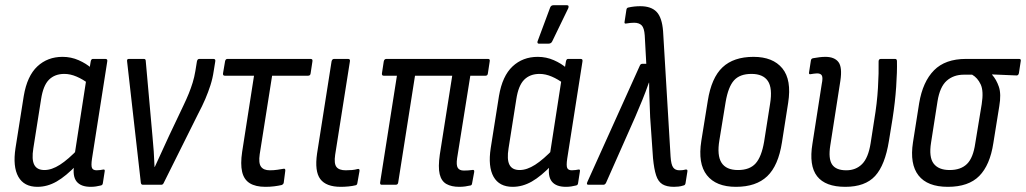

<svg xmlns="http://www.w3.org/2000/svg" viewBox="-20 -715 3970 743"><path d="M125 8Q73 8 51 -31Q29 -70 40 -142L72 -344Q85 -421 124.5 -458Q164 -495 222 -495Q255 -495 284.5 -482Q314 -469 334 -451L323 -391Q301 -408 276.5 -418.5Q252 -429 229 -429Q192 -429 169.5 -406.5Q147 -384 139 -331L109 -141Q102 -98 112.5 -77.5Q123 -57 152 -57Q180 -57 212 -77.5Q244 -98 284 -140L278 -78Q235 -33 199 -12.5Q163 8 125 8ZM331 8Q293 8 276.5 -12.5Q260 -33 267 -77L270 -98L268 -111L314 -408L324 -435L331 -477Q333 -487 339 -487H388Q397 -487 395 -477L336 -101Q332 -74 336 -65Q340 -56 354 -56Q361 -56 368 -57Q375 -58 380 -59Q387 -60 385 -51L378 -6Q377 2 369 3Q361 5 351.5 6.5Q342 8 331 8Z M533 0Q526 0 525 -8L472 -476Q470 -487 478 -487H537Q544 -487 544 -479L570 -188Q573 -158 575 -128.5Q577 -99 578 -69H579Q593 -99 606.5 -129Q620 -159 634 -189L690 -307Q702 -332 710.5 -353Q719 -374 725.5 -395Q732 -416 736 -440L742 -477Q744 -487 751 -487H806Q815 -487 813 -477L807 -440Q803 -412 794.5 -385.5Q786 -359 774.5 -332Q763 -305 746 -273L613 -6Q610 0 604 0Z M1007 8Q969 8 946.5 -6Q924 -20 917 -50Q910 -80 917 -127L963 -422H850Q842 -422 843 -431L851 -478Q853 -487 860 -487H1182Q1191 -487 1189 -477L1182 -431Q1181 -422 1172 -422H1033L985 -118Q980 -84 990 -70Q1000 -56 1024 -56Q1039 -56 1053 -58Q1067 -60 1078 -62Q1085 -63 1084 -54L1078 -8Q1077 -2 1070 1Q1057 4 1041 6Q1025 8 1007 8Z M1299 8Q1242 8 1219.5 -22Q1197 -52 1207 -121L1263 -477Q1265 -487 1273 -487H1327Q1336 -487 1334 -477L1277 -116Q1272 -82 1282 -69Q1292 -56 1318 -56Q1330 -56 1342 -57Q1354 -58 1364 -61Q1373 -63 1371 -52L1363 -7Q1362 1 1356 2Q1344 5 1328.5 6.5Q1313 8 1299 8Z M1757 8Q1727 8 1707.5 -3Q1688 -14 1681.5 -41Q1675 -68 1682 -117L1730 -422H1586L1521 -9Q1520 0 1511 0H1457Q1450 0 1451 -9L1516 -422H1465Q1457 -422 1458 -431L1465 -477Q1467 -487 1475 -487H1869Q1877 -487 1875 -477L1868 -431Q1867 -422 1859 -422H1800L1749 -103Q1745 -76 1751.5 -65.5Q1758 -55 1775 -55Q1783 -55 1791 -55.5Q1799 -56 1806 -57Q1817 -60 1815 -49L1807 -6Q1806 3 1799 3Q1791 5 1780 6.5Q1769 8 1757 8Z M1964 8Q1912 8 1890 -31Q1868 -70 1879 -142L1911 -344Q1924 -421 1963.5 -458Q2003 -495 2061 -495Q2094 -495 2123.5 -482Q2153 -469 2173 -451L2162 -391Q2140 -408 2115.5 -418.5Q2091 -429 2068 -429Q2031 -429 2008.5 -406.5Q1986 -384 1978 -331L1948 -141Q1941 -98 1951.5 -77.5Q1962 -57 1991 -57Q2019 -57 2051 -77.5Q2083 -98 2123 -140L2117 -78Q2074 -33 2038 -12.5Q2002 8 1964 8ZM2170 8Q2132 8 2115.5 -12.5Q2099 -33 2106 -77L2109 -98L2107 -111L2153 -408L2163 -435L2170 -477Q2172 -487 2178 -487H2227Q2236 -487 2234 -477L2175 -101Q2171 -74 2175 -65Q2179 -56 2193 -56Q2200 -56 2207 -57Q2214 -58 2219 -59Q2226 -60 2224 -51L2217 -6Q2216 2 2208 3Q2200 5 2190.5 6.5Q2181 8 2170 8ZM2065 -546Q2061 -546 2060 -549.5Q2059 -553 2061 -557L2109 -686Q2111 -691 2114.5 -693Q2118 -695 2124 -695H2173Q2179 -695 2180 -691.5Q2181 -688 2179 -683L2117 -555Q2113 -546 2102 -546Z M2588 8Q2560 8 2543.5 -2Q2527 -12 2519 -36.5Q2511 -61 2507 -103L2496 -261Q2495 -296 2493.5 -327Q2492 -358 2492 -395H2491Q2478 -358 2465.5 -327.5Q2453 -297 2438 -262L2325 -7Q2321 0 2315 0H2257Q2248 0 2253 -11L2456 -461Q2459 -468 2465 -468H2481L2475 -578Q2473 -607 2463 -617Q2453 -627 2434 -627Q2420 -627 2403 -624Q2399 -623 2397.5 -625Q2396 -627 2397 -631L2404 -677Q2405 -685 2412 -686Q2434 -691 2458 -691Q2500 -691 2521 -669Q2542 -647 2546 -594L2575 -109Q2577 -78 2585 -67Q2593 -56 2609 -56Q2614 -56 2620 -56.5Q2626 -57 2633 -59Q2642 -60 2640 -51L2633 -7Q2632 2 2624 3Q2615 6 2605.5 7Q2596 8 2588 8Z M2828 8Q2751 8 2715.5 -37Q2680 -82 2694 -170L2719 -325Q2733 -414 2776 -454.5Q2819 -495 2896 -495Q2971 -495 3007.5 -450.5Q3044 -406 3030 -317L3006 -164Q2992 -74 2949 -33Q2906 8 2828 8ZM2836 -57Q2881 -57 2904 -82.5Q2927 -108 2937 -167L2960 -313Q2970 -374 2951.5 -401.5Q2933 -429 2888 -429Q2843 -429 2820.5 -404Q2798 -379 2788 -320L2764 -173Q2754 -114 2772 -85.5Q2790 -57 2836 -57Z M3251 8Q3174 8 3142 -33Q3110 -74 3124 -159L3160 -390Q3165 -414 3160.5 -422.5Q3156 -431 3142 -431Q3137 -431 3130 -430Q3123 -429 3117 -428Q3109 -426 3111 -436L3118 -481Q3119 -489 3128 -490Q3139 -492 3151 -493.5Q3163 -495 3174 -495Q3209 -495 3224.5 -475Q3240 -455 3232 -402L3193 -152Q3185 -101 3200 -78.5Q3215 -56 3255 -56Q3292 -56 3316 -80Q3340 -104 3349 -160L3363 -250Q3374 -315 3377.5 -374.5Q3381 -434 3380 -477Q3380 -487 3389 -487H3444Q3451 -487 3451 -478Q3452 -438 3448 -379Q3444 -320 3434 -256L3420 -170Q3405 -76 3366.5 -34Q3328 8 3251 8Z M3648 8Q3569 8 3534.5 -36Q3500 -80 3513 -164L3537 -316Q3551 -399 3594.5 -443Q3638 -487 3718 -487H3924Q3932 -487 3930 -478L3923 -432Q3921 -423 3914 -423L3819 -427V-426Q3836 -407 3845.5 -379Q3855 -351 3847 -304L3824 -161Q3811 -76 3769.5 -34Q3728 8 3648 8ZM3655 -57Q3698 -57 3722 -80.5Q3746 -104 3754 -160L3779 -312Q3787 -363 3775 -388.5Q3763 -414 3742 -426H3710Q3670 -426 3643.5 -402.5Q3617 -379 3608 -323L3583 -163Q3574 -107 3593 -82Q3612 -57 3655 -57Z"/></svg>

Font: Sofia Sans Condensed
Style: Italic
Weight: 400
Italic angle: -9°
Designer: Botio Nikoltchev, Ani Petrova
Foundry: lettersoup
Version: Version 4.101